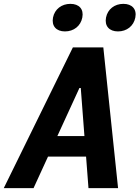

<svg xmlns="http://www.w3.org/2000/svg" viewBox="-58 -976 724 996"><path d="M554.5 0 478 -730H320L-38.5 0H116L191 -163.5H388.5L401 0ZM279 -813C324.5 -813 360.5 -841 369 -885C377.5 -928.5 352.5 -956 307 -956C262 -956 225.5 -928.5 217 -885C208.5 -841 234 -813 279 -813ZM554 -813C599.5 -813 635.5 -841 644 -885C652.5 -928.5 627 -956 582 -956C536.5 -956 500.5 -928.5 492 -885C483.5 -841 509 -813 554 -813ZM239.5 -270 354 -519.5H361L380 -270Z"/></svg>

Font: Monaspace Neon
Style: Bold Italic
Weight: 700
Italic angle: -11°
Designer: Riley Cran & the Lettermatic Team
Foundry: Lettermatic
Version: Version 1.200 (Monaspace Neon)